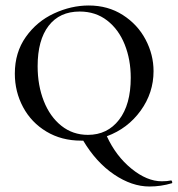

<svg xmlns="http://www.w3.org/2000/svg" viewBox="-20 -500 647 699"><path d="M606 167Q566 179 524 179Q460 179 395 135Q330 91 283 12H275Q204 12 149 -21Q94 -54 64 -110Q34 -166 34 -232Q34 -309 74 -365.5Q114 -422 176.5 -451Q239 -480 303 -480Q373 -480 427 -445.5Q481 -411 510 -356Q539 -301 539 -241Q539 -162 492 -97Q445 -32 369 -4Q402 68 458.5 114Q515 160 569 160Q589 160 602 157Q605 156 606.5 161Q608 166 606 167ZM300 -9Q371 -9 413.5 -64Q456 -119 456 -217Q456 -283 434 -338Q412 -393 370 -425.5Q328 -458 270 -458Q197 -458 157 -406Q117 -354 117 -259Q117 -189 139.5 -132Q162 -75 203.5 -42Q245 -9 300 -9Z"/></svg>

Font: Cormorant SC Medium
Style: Regular
Weight: 500
Designer: Christian Thalmann (Catharsis Fonts)
Version: Version 3.000